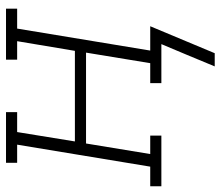

<svg xmlns="http://www.w3.org/2000/svg" viewBox="-84 -502 752 655"><g transform="rotate(-90 292.5 -174.0)"><path d="M394 182 433 88 470 0H337V-38H405L441 -257H131L95 -38H158V0H-15V-38H52L127 -492H65V-530H238V-492H170L138 -295H447L480 -492H417V-530H591V-492H523L448 -38H531L439 182Z"/></g></svg>

Font: Iosevka Slab XLtExObl
Style: Regular
Weight: 200
Width: 7
Italic angle: -9°
Monospace: yes
Designer: Belleve Invis
Foundry: Belleve Invis
Version: Version 11.1.1; ttfautohint (v1.8.3)